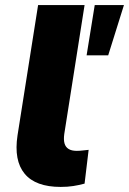

<svg xmlns="http://www.w3.org/2000/svg" viewBox="-20 -725 508 756"><path d="M219 11Q120 11 77 -41Q34 -93 49 -192L130 -705H313L233 -197Q230 -175 234 -160.5Q238 -146 250 -138.5Q262 -131 282 -131Q294 -131 305.5 -132.5Q317 -134 329 -135L313 -2Q291 4 268.5 7.5Q246 11 219 11ZM321 -507 353 -705H468L406 -507Z"/></svg>

Font: Nunito Sans 10pt Black
Style: Italic
Weight: 900
Italic angle: -9°
Designer: Vernon Adams
Foundry: Vernon Adams
Version: Version 3.101;gftools[0.9.27]